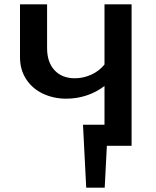

<svg xmlns="http://www.w3.org/2000/svg" viewBox="-20 -678 727 893"><path d="M592 -658V0H477L467 195H381L366 -98H466V-278Q428 -249 382.5 -234Q337 -219 289 -219Q229 -219 179.5 -242.5Q130 -266 101.5 -310Q73 -354 73 -412V-658H199V-454Q199 -389 233.5 -351.5Q268 -314 328 -314Q368 -314 405 -331Q442 -348 466 -378V-658Z"/></svg>

Font: Ysabeau Infant
Style: Bold
Weight: 700
Designer: Christian Thalmann (Catharsis Fonts)
Version: Version 0.003